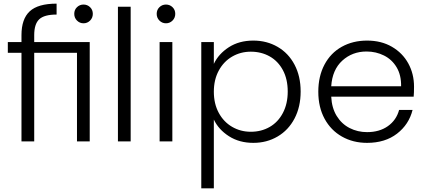

<svg xmlns="http://www.w3.org/2000/svg" viewBox="-20 -777 2343 1055"><path d="M168 -546H473V0H403V-487H168V0H98V-487H23V-546H98V-584Q98 -673 143.5 -715Q189 -757 291 -757V-697Q223 -697 195.5 -671Q168 -645 168 -584ZM490 -701Q490 -679 475 -664Q460 -649 439 -649Q418 -649 403 -664Q388 -679 388 -701Q388 -723 403 -737.5Q418 -752 439 -752Q460 -752 475 -737.5Q490 -723 490 -701Z M698 -740V0H628V-740Z M841 -701Q841 -723 856 -737.5Q871 -752 892 -752Q913 -752 928 -737.5Q943 -723 943 -701Q943 -679 928 -664Q913 -649 892 -649Q871 -649 856 -664Q841 -679 841 -701ZM927 -546V0H857V-546Z M1155 -426Q1181 -481 1237.5 -517.5Q1294 -554 1372 -554Q1446 -554 1505.5 -519.5Q1565 -485 1598.5 -421.5Q1632 -358 1632 -274Q1632 -190 1598.5 -126Q1565 -62 1505.5 -27Q1446 8 1372 8Q1295 8 1238 -28.5Q1181 -65 1155 -120V258H1086V-546H1155ZM1358 -493Q1302 -493 1255.5 -466Q1209 -439 1182 -389Q1155 -339 1155 -273Q1155 -207 1182 -157Q1209 -107 1255.5 -80Q1302 -53 1358 -53Q1416 -53 1462 -79.5Q1508 -106 1534.5 -156.5Q1561 -207 1561 -274Q1561 -342 1534.5 -391.5Q1508 -441 1462 -467Q1416 -493 1358 -493Z M2253 -246H1800Q1803 -184 1830 -140Q1857 -96 1901 -73.5Q1945 -51 1997 -51Q2065 -51 2111.5 -84Q2158 -117 2173 -173H2247Q2227 -93 2161.5 -42.5Q2096 8 1997 8Q1920 8 1859 -26.5Q1798 -61 1763.5 -124.5Q1729 -188 1729 -273Q1729 -358 1763 -422Q1797 -486 1858 -520Q1919 -554 1997 -554Q2075 -554 2133.5 -520Q2192 -486 2223.5 -428.5Q2255 -371 2255 -301Q2255 -265 2253 -246ZM2184 -303Q2185 -364 2159.5 -407Q2134 -450 2090 -472Q2046 -494 1994 -494Q1916 -494 1861 -444Q1806 -394 1800 -303Z"/></svg>

Font: Poppins-tnum Light
Style: Regular
Weight: 300
Designer: Ninad Kale (Devanagari), Jonny Pinhorn (Latin)
Foundry: Indian Type Foundry
Version: Version 4.004